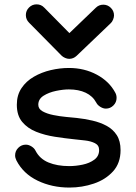

<svg xmlns="http://www.w3.org/2000/svg" viewBox="-20 -845 618 874"><path d="M293.9 -535.6Q363.8 -535.6 420.7 -505.1Q477.5 -474.6 504.9 -422.9Q510.7 -412.6 510.7 -399.4Q510.7 -379.4 496.3 -365Q481.9 -350.6 461.9 -350.6Q449.7 -350.6 436.8 -358.6Q423.8 -366.7 418.5 -377.4Q402.3 -407.7 370.1 -422.9Q337.9 -438 293.5 -438Q267.6 -438 234.9 -431.2Q202.1 -424.3 178.2 -409.2Q154.3 -394 154.3 -368.2Q154.3 -349.1 174.1 -338.1Q193.8 -327.1 222.9 -321.3Q252 -315.4 281.2 -312.7Q310.5 -310.1 329.1 -308.1Q365.2 -304.2 400.4 -296.1Q435.5 -288.1 464.8 -272.5Q494.1 -256.8 511.5 -230Q528.8 -203.1 528.8 -161.6Q528.8 -102.5 494.6 -64.9Q460.4 -27.3 407.2 -9.3Q354 8.8 295.9 8.8Q216.3 8.8 151.1 -22.7Q85.9 -54.2 54.7 -114.7Q48.8 -126.5 48.8 -137.7Q48.8 -157.7 63.2 -172.1Q77.6 -186.5 97.7 -186.5Q110.4 -186.5 123.3 -178.5Q136.2 -170.4 141.6 -159.2Q160.6 -122.1 200.4 -105.5Q240.2 -88.9 295.4 -88.9Q324.7 -88.9 356.2 -95.5Q387.7 -102.1 409.4 -118.2Q431.2 -134.3 431.2 -162.1Q431.2 -183.6 412.4 -193.1Q393.6 -202.6 367.4 -205.6Q341.3 -208.5 318.8 -210.9Q275.9 -215.3 230 -222.4Q184.1 -229.5 144.8 -245.1Q105.5 -260.7 81.1 -290Q56.6 -319.3 56.6 -368.2Q56.6 -412.1 77.9 -443.8Q99.1 -475.6 134.3 -495.8Q169.4 -516.1 211.2 -525.9Q252.9 -535.6 293.9 -535.6ZM260.3 -591.8 112.3 -741.7Q97.7 -756.3 97.7 -776.4Q97.7 -796.4 112.1 -810.8Q126.5 -825.2 146.5 -825.2Q167.5 -825.2 181.6 -810.1L295.9 -694.3L416 -809.6Q430.2 -823.7 450.2 -823.7Q470.2 -823.7 484.6 -809.3Q499 -794.9 499 -774.9Q499 -766.1 494.6 -755.4Q490.2 -744.6 483.4 -738.8L328.6 -590.8Q314 -577.1 294.9 -577.1Q286.1 -577.1 276.1 -581.5Q266.1 -585.9 260.3 -591.8Z"/></svg>

Font: Manjari
Style: Bold
Weight: 700
Designer: Santhosh Thottingal <santhosh.thottingal@gmail.com>
Version: Version 2.000